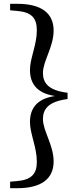

<svg xmlns="http://www.w3.org/2000/svg" viewBox="-20 -810 418 1006"><path d="M334 -324C234 -336 205 -375 205 -428C205 -490 261 -564 261 -650C261 -743 194 -790 71 -790H33V-756L67 -753C145 -747 173 -716 173 -651C173 -575 137 -504 137 -444C137 -377 168 -322 268 -307C168 -292 137 -237 137 -170C137 -110 173 -39 173 38C173 101 145 133 67 139L33 142V176H71C194 176 261 129 261 36C261 -50 205 -124 205 -186C205 -239 234 -278 334 -291Z"/></svg>

Font: Noto Serif CJK KR SemiBold
Style: Regular
Weight: 600
Designer: Ryoko NISHIZUKA 西塚涼子 (kana & ideographs); Frank Grießhammer (Latin, Greek & Cyrillic); Wenlong ZHANG 张文龙 (bopomofo); San
Foundry: Adobe
Version: Version 2.001;hotconv 1.1.0;makeotfexe 2.6.0